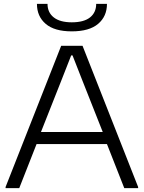

<svg xmlns="http://www.w3.org/2000/svg" viewBox="-20 -978 747 998"><path d="M9 -6 298 -740H409L698 -6V0H626L536 -229H170L80 0H9ZM514 -292 408 -560 357 -690H350L299 -560L193 -292ZM353 -815Q263 -815 217.5 -854Q172 -893 172 -958H227Q227 -913 259.5 -887.5Q292 -862 353 -862Q416 -862 448 -887.5Q480 -913 480 -958H536Q536 -893 490 -854Q444 -815 353 -815Z"/></svg>

Font: Encode Sans Wide
Style: Light
Weight: 300
Designer: Pablo Impallari, Andres Torresi
Foundry: Pablo Impallari, Andres Torresi
Version: Version 1.000; ttfautohint (v1.00) -l 8 -r 50 -G 200 -x 14 -